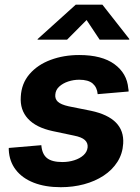

<svg xmlns="http://www.w3.org/2000/svg" viewBox="-20 -781 593 812"><path d="M237.3 10.7Q171.4 10.7 122.8 -8.3Q74.2 -27.3 46.9 -62.7Q19.5 -98.1 17.1 -147Q17.1 -149.4 17.1 -151.4Q17.1 -153.3 17.1 -155.3L154.8 -167Q157.7 -129.4 178.7 -112.5Q199.7 -95.7 243.7 -95.7Q270.5 -95.7 294.2 -103.3Q317.9 -110.8 333.3 -124.8Q348.6 -138.7 350.6 -158.2Q352.1 -176.8 338.6 -189Q325.2 -201.2 293 -207.5L202.6 -226.6Q132.3 -241.7 98.1 -279.1Q64 -316.4 67.9 -372.1Q70.8 -428.2 105 -467.8Q139.2 -507.3 194.3 -527.8Q249.5 -548.3 314.9 -548.3Q411.1 -548.3 464.1 -509.5Q517.1 -470.7 522.5 -407.2Q523.4 -403.8 523.7 -400.6Q523.9 -397.5 523.9 -394L393.1 -382.8Q390.6 -411.6 372.1 -427.7Q353.5 -443.8 314.9 -443.8Q291 -443.8 268.3 -436.3Q245.6 -428.7 230.5 -414.8Q215.3 -400.9 213.9 -380.9Q211.9 -362.8 224.6 -350.8Q237.3 -338.9 270 -331.5L364.7 -312.5Q436 -297.4 470.2 -262.7Q504.4 -228 501 -173.8Q498.5 -130.9 476.6 -96.4Q454.6 -62 418.2 -38.1Q381.8 -14.2 335.2 -1.7Q288.6 10.7 237.3 10.7ZM263.7 -613.3H138.7L139.6 -616.2L300.3 -761.2H413.1L526.9 -616.2L526.4 -613.3H401.4L346.2 -696.3Z"/></svg>

Font: Inter 17pt
Style: Bold Italic
Weight: 700
Italic angle: -9.3988°
Version: Version 4.001;git-66647c0bb